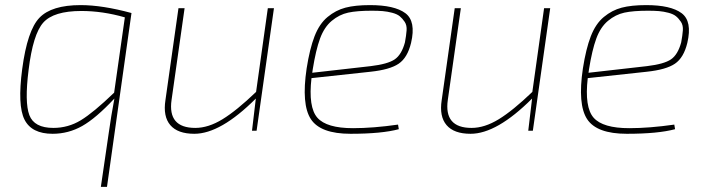

<svg xmlns="http://www.w3.org/2000/svg" viewBox="-20 -512 2767 752"><path d="M495 -461 399 220H375L406 8Q415 -57 428 -126Q356 -49 302 -18.5Q248 12 186 12Q104 12 76 -43.5Q48 -99 67 -242Q87 -393 134.5 -442.5Q182 -492 296 -492Q381 -492 495 -461ZM427 -149 469 -444Q382 -469 299 -469Q190 -469 149.5 -423.5Q109 -378 92 -238Q76 -111 95 -61Q114 -11 189 -11Q247 -11 296.5 -41Q346 -71 427 -149Z M1053 -480 985 0H967L982 -126Q844 12 741 12Q676 12 647 -22Q618 -56 628 -120L679 -480H703L652 -121Q636 -11 745 -11Q796 -11 851.5 -45Q907 -79 983 -152L1029 -480Z M1539 -24 1542 -6Q1475 12 1353 12Q1235 12 1197.5 -45.5Q1160 -103 1181 -244Q1193 -321 1212 -370Q1231 -419 1263 -445.5Q1295 -472 1333 -482Q1371 -492 1429 -492Q1525 -492 1567.5 -460.5Q1610 -429 1590 -344Q1576 -286 1541.5 -262.5Q1507 -239 1431 -231L1200 -206Q1187 -92 1223 -51Q1259 -10 1363 -10Q1441 -10 1539 -24ZM1203 -227 1432 -253Q1499 -261 1526 -279.5Q1553 -298 1566 -346Q1571 -373 1572.5 -393Q1574 -413 1565 -426.5Q1556 -440 1545.5 -448.5Q1535 -457 1516 -462Q1497 -467 1479 -468.5Q1461 -470 1436 -470Q1378 -470 1343.5 -462.5Q1309 -455 1279.5 -430.5Q1250 -406 1233.5 -361Q1217 -316 1205 -241Z M2135 -480 2067 0H2049L2064 -126Q1926 12 1823 12Q1758 12 1729 -22Q1700 -56 1710 -120L1761 -480H1785L1734 -121Q1718 -11 1827 -11Q1878 -11 1933.5 -45Q1989 -79 2065 -152L2111 -480Z M2621 -24 2624 -6Q2557 12 2435 12Q2317 12 2279.5 -45.5Q2242 -103 2263 -244Q2275 -321 2294 -370Q2313 -419 2345 -445.5Q2377 -472 2415 -482Q2453 -492 2511 -492Q2607 -492 2649.5 -460.5Q2692 -429 2672 -344Q2658 -286 2623.5 -262.5Q2589 -239 2513 -231L2282 -206Q2269 -92 2305 -51Q2341 -10 2445 -10Q2523 -10 2621 -24ZM2285 -227 2514 -253Q2581 -261 2608 -279.5Q2635 -298 2648 -346Q2653 -373 2654.5 -393Q2656 -413 2647 -426.5Q2638 -440 2627.5 -448.5Q2617 -457 2598 -462Q2579 -467 2561 -468.5Q2543 -470 2518 -470Q2460 -470 2425.5 -462.5Q2391 -455 2361.5 -430.5Q2332 -406 2315.5 -361Q2299 -316 2287 -241Z"/></svg>

Font: Ezarion Thin
Style: Italic
Weight: 250
Italic angle: -8°
Designer: Natanael Gama
Version: Version 1.001;PS 001.001;hotconv 1.0.70;makeotf.lib2.5.58329